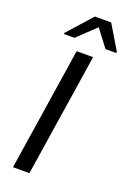

<svg xmlns="http://www.w3.org/2000/svg" viewBox="-168 -951 686 1010"><g transform="rotate(20 175.5 -446.0)"><path d="M45 0 151 -688H243L137 0ZM57 -750 58 -757 179 -892H270L351 -757L350 -750H290L217 -846L116 -750Z"/></g></svg>

Font: Azeri Sans
Style: Italic
Weight: 400
Designer: Hector Gatti & Omnibus-Type (original fonts) / Cristiano Sobral (main changes and remastering)
Foundry: Omnibus-Type
Version: Version 0.07;August 21, 2020;FontCreator 13.0.0.2681 64-bit;